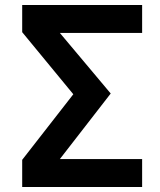

<svg xmlns="http://www.w3.org/2000/svg" viewBox="-20 -750 640 770"><path d="M69 0H550V-112H220L424 -375L220 -618H550V-730H69V-621L274 -372L69 -109Z"/></svg>

Font: JetBrains Mono
Style: Bold
Weight: 558
Monospace: yes
Designer: Philipp Nurullin, Konstantin Bulenkov
Foundry: JetBrains
Version: Version 2.305